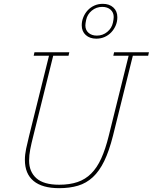

<svg xmlns="http://www.w3.org/2000/svg" viewBox="-20 -971 798 1003"><path d="M289 12Q201 12 155.5 -25.5Q110 -63 110 -136Q110 -163 116.5 -194Q123 -225 132 -261L236 -680H156L160 -698H342L338 -680H258L154 -261Q144 -222 138 -191Q132 -160 132 -132Q132 -74 170 -40Q208 -6 289 -6Q344 -6 385 -20Q426 -34 456.5 -64.5Q487 -95 509 -143.5Q531 -192 548 -261L652 -680H572L576 -698H758L754 -680H674L570 -261Q550 -182 524.5 -129.5Q499 -77 465 -45.5Q431 -14 387.5 -1Q344 12 289 12ZM486 -785Q517 -785 540.5 -804.5Q564 -824 570 -853Q574 -872 574 -882Q574 -906 557.5 -920.5Q541 -935 514 -935Q483 -935 459.5 -915.5Q436 -896 430 -867Q426 -848 426 -838Q426 -814 442.5 -799.5Q459 -785 486 -785ZM483 -769Q449 -769 428 -788Q407 -807 407 -839Q407 -861 415.5 -881.5Q424 -902 438.5 -917.5Q453 -933 473 -942Q493 -951 517 -951Q551 -951 572 -932Q593 -913 593 -881Q593 -858 584.5 -838Q576 -818 561.5 -802.5Q547 -787 527 -778Q507 -769 483 -769Z"/></svg>

Font: IBM Plex Serif Thin
Style: Italic
Weight: 100
Italic angle: -14°
Designer: Mike Abbink, Paul van der Laan, Pieter van Rosmalen
Foundry: Bold Monday
Version: Version 3.001